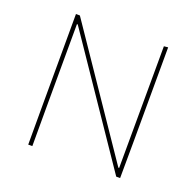

<svg xmlns="http://www.w3.org/2000/svg" viewBox="-115 -759 899 880"><g transform="rotate(20 335.0 -319.0)"><path d="M558.1 0H539.1L134.8 -595.2H130.9L129.9 -199.2V0H109.9V-189.9L110.8 -637.2H129.9L534.2 -42H538.1L540 -636.2L560.1 -638.2L559.1 -175.8Z"/></g></svg>

Font: Datalegreya
Style: Dot
Weight: 700
Designer: Figs Lab
Foundry: Figs Lab
Version: Version 1.002;PS 001.002;hotconv 1.0.70;makeotf.lib2.5.58329